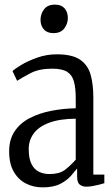

<svg xmlns="http://www.w3.org/2000/svg" viewBox="-20 -798 482 829"><path d="M163.5 11Q125 11 92.2 -5.5Q59.5 -22 39.5 -56.5Q19.5 -91 19.5 -144.5Q19.5 -196.5 43.8 -232Q68 -267.5 109 -288.5Q150 -309.5 201.2 -319.5Q252.5 -329.5 307 -330.5V-374Q307 -417 299.5 -445.2Q292 -473.5 270.5 -487.5Q249 -501.5 206 -501.5Q149 -501.5 112 -482.2Q75 -463 54 -449L34 -491Q43 -500 71.2 -517.2Q99.5 -534.5 140.2 -549Q181 -563.5 225.5 -563.5Q291 -563.5 325 -540.8Q359 -518 371 -476.2Q383 -434.5 383 -377V-44H430.5V-7Q421 -4 407.5 -0.5Q394 3 379.5 5.5Q365 8 351.5 8Q337 8 325 -0.5Q313 -9 313 -35V-70.5Q302.5 -57.5 285.8 -38.2Q269 -19 240 -4Q211 11 163.5 11ZM193 -46.5Q236 -46.5 259.2 -63.8Q282.5 -81 307 -108.5V-285.5Q238 -285 192.8 -268.2Q147.5 -251.5 125.8 -222Q104 -192.5 104 -154.5Q104 -114.5 115.5 -90.8Q127 -67 147.5 -56.8Q168 -46.5 193 -46.5ZM210 -655Q183 -655 169 -671.5Q155 -688 155 -712.5Q155 -737.5 170.2 -757.8Q185.5 -778 217 -778H218Q245 -778 259 -761.8Q273 -745.5 273 -720.5Q273 -696 257.8 -675.5Q242.5 -655 211 -655Z"/></svg>

Font: Merriweather 24pt SemiCondensed Light
Style: Regular
Weight: 300
Width: 4
Designer: Eben Sorkin
Foundry: Eben Sorkin
Version: Version 2.100